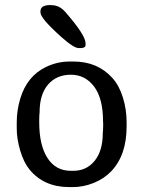

<svg xmlns="http://www.w3.org/2000/svg" viewBox="-20 -738 581 767"><path d="M273.4 -55.7Q325.7 -55.7 358.2 -95.7Q390.6 -135.7 390.6 -206.5L391.6 -217.8L392.1 -235.4V-247.1L391.6 -252.9Q391.6 -344.7 356 -392.1Q320.3 -439.5 263.2 -439.5Q206.1 -439.5 172.1 -400.4Q138.2 -361.3 138.2 -289.6L137.2 -278.3L136.7 -260.7V-249Q136.7 -157.7 169.7 -106.7Q202.6 -55.7 262.7 -55.7ZM141.6 -688V-692.9Q141.6 -717.8 181.2 -717.8H183.6L186 -717.3Q217.3 -717.3 240.7 -690.4Q321.8 -597.7 321.8 -564.9V-558.6Q321.8 -545.9 301.8 -545.9H294.4Q274.9 -545.9 227.1 -588.4Q141.6 -664.6 141.6 -688ZM485.8 -249.5V-232.9Q485.8 -118.2 424.3 -53.7Q395 -23.4 354 -7.1Q313 9.3 272.5 9.3H255.9Q155.8 9.3 98.1 -60.5Q75.2 -88.4 61 -135.5Q46.9 -182.6 46.9 -224.6V-249.5Q46.9 -297.4 61 -344.2Q87.9 -433.6 163.1 -470.2Q208.5 -492.2 257.8 -492.2H273.9Q369.6 -492.2 428.7 -426.8Q456.1 -396.5 470.9 -348.6Q485.8 -300.8 485.8 -249.5Z"/></svg>

Font: Averia Libre Light
Style: Regular
Weight: 300
Version: Version 1.002